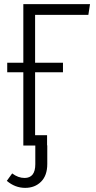

<svg xmlns="http://www.w3.org/2000/svg" viewBox="-20 -705 463 930"><path d="M150 -633V-401H285V-355H150V-50H208V-1H209V89Q209 145 179 175Q149 205 102 205Q53 205 13 171L39 135Q68 157 99 157Q151 157 151 90V0H93V-355H15V-401H93V-685H416L408 -633Z"/></svg>

Font: Fira Sans Extra Condensed Light
Style: Regular
Weight: 300
Width: 1
Designer: Carrois Corporate & Edenspiekermann AG
Foundry: Carrois Corporate GbR & Edenspiekermann AG
Version: Version 4.203